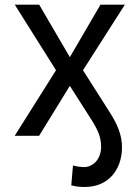

<svg xmlns="http://www.w3.org/2000/svg" viewBox="-20 -565 581 799"><path d="M41.2 0H142.8L270.6 -207.7L362.9 -62.9C381.4 -33.7 394.2 -7.5 398.4 19.2C411.6 92 368.6 130.3 330.3 130.3C321.4 130.3 292.6 127.5 283.7 123.2L276.6 206C295.8 211.6 311.8 213.1 332.4 213.1C433.6 213.1 485.1 139.2 487.6 54C489.3 -4.6 466.3 -51.5 433.6 -102.6L325.3 -272.7L499.6 -545.5H398.1L270.6 -327.1L143.1 -545.5H41.5L213.1 -272.7Z"/></svg>

Font: Margiela Sans Text
Style: Regular
Weight: 400
Designer: Stefan Endress, Andreas Faust
Version: Version 1.100;FEAKit 1.0